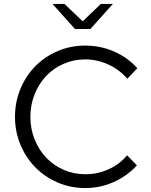

<svg xmlns="http://www.w3.org/2000/svg" viewBox="-20 -942 766 973"><path d="M56 0ZM414 -59Q474 -59 530 -84Q586 -109 624 -155L674 -104Q623 -49 555 -19Q487 11 412 11Q337 11 271.5 -17.5Q206 -46 158.5 -94.5Q111 -143 83.5 -209Q56 -275 56 -350Q56 -425 83.5 -491.5Q111 -558 159 -606.5Q207 -655 272 -683Q337 -711 412 -711Q489 -711 558 -681Q627 -651 676 -596L625 -543Q586 -589 529 -615Q472 -641 412 -641Q353 -641 302 -618.5Q251 -596 214 -557Q177 -518 155.5 -464.5Q134 -411 134 -350Q134 -289 155.5 -235.5Q177 -182 214 -143Q251 -104 302.5 -81.5Q354 -59 414 -59ZM307 -922 399 -834 491 -922H552L438 -795H360L246 -922Z"/></svg>

Font: Red Hat Text
Style: Regular
Weight: 400
Designer: Pentagram / MCKL
Foundry: Pentagram / MCKL
Version: Version 1.005; Red Hat Text